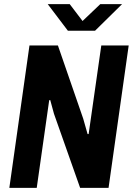

<svg xmlns="http://www.w3.org/2000/svg" viewBox="-20 -905 640 925"><path d="M25 0 122 -686H259L381 -333L402 -259H407L468 -686H600L503 0H366L240 -357L222 -423L217 -422L157 0ZM307 -757 210 -885H316L392 -785H358L463 -885H568L438 -757Z"/></svg>

Font: Chivo Mono SemiBold
Style: Italic
Weight: 600
Italic angle: -8.05°
Monospace: yes
Version: Version 1.008